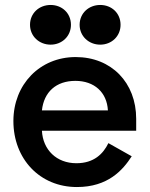

<svg xmlns="http://www.w3.org/2000/svg" viewBox="-20 -740 603 774"><path d="M101 -640C101 -594 138 -560 184 -560C230 -560 266 -594 266 -640C266 -687 230 -720 184 -720C138 -720 101 -687 101 -640ZM301 -640C301 -594 338 -560 384 -560C430 -560 466 -594 466 -640C466 -687 430 -720 384 -720C338 -720 301 -687 301 -640ZM34 -252C34 -100 140 14 290 14C415 14 475 -54 511 -110L417 -163C396 -120 359 -82 288 -82C208 -82 153 -136 149 -213H529V-261C529 -407 429 -510 285 -510C141 -510 34 -400 34 -252ZM149 -295C157 -369 206 -414 284 -414C360 -414 411 -368 415 -295Z"/></svg>

Font: Space Text SemiBold
Style: Regular
Weight: 600
Designer: Florian Karsten (Space Text), Colophon Foundry (Space Mono)
Foundry: Florian Karsten
Version: Version 1.003;PS 001.003;hotconv 1.0.88;makeotf.lib2.5.64775